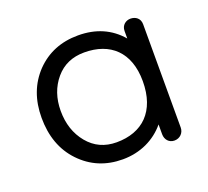

<svg xmlns="http://www.w3.org/2000/svg" viewBox="-90 -574 757 699"><g transform="rotate(-20 288.0 -224.0)"><path d="M275 16C343 16 401 -12 440 -59V-21C440 0 454 16 475 16C496 16 512 0 512 -21V-421C512 -444 495 -456 475 -456C458 -456 440 -444 440 -421V-392C399 -440 344 -464 275 -464C209 -464 155 -442 112 -398C69 -353 48 -296 48 -227C48 -156 69 -97 112 -52C155 -7 209 16 275 16ZM275 -50C229 -50 192 -67 164 -101C136 -135 122 -177 122 -227C122 -275 136 -316 164 -349C192 -382 229 -398 275 -398C375 -398 440 -340 440 -227C440 -110 375 -50 275 -50Z"/></g></svg>

Font: Dongle Light
Style: Regular
Weight: 300
Designer: Yanghee Ryu
Foundry: Yanghee Ryu
Version: Version 2.000